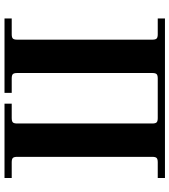

<svg xmlns="http://www.w3.org/2000/svg" viewBox="30 -782 752 852"><g transform="rotate(90 406.0 -356.0)"><path d="M62 0H392V-32H328C318.7 -32 312.3 -33.7 309 -37C305.7 -40.3 304 -46.7 304 -56V-656C304 -665.3 305.7 -671.7 309 -675C312.3 -678.3 318.7 -680 328 -680H504C513.3 -680 519.7 -678.3 523 -675C526.3 -671.7 528 -665.3 528 -656V-56C528 -46.7 526.3 -40.3 523 -37C519.7 -33.7 513.3 -32 504 -32H440V0H770V-32H700C690.7 -32 684.3 -33.7 681 -37C677.7 -40.3 676 -46.7 676 -56V-656C676 -665.3 677.7 -671.7 681 -675C684.3 -678.3 690.7 -680 700 -680H770V-712H62V-680H132C141.3 -680 147.7 -678.3 151 -675C154.3 -671.7 156 -665.3 156 -656V-56C156 -46.7 154.3 -40.3 151 -37C147.7 -33.7 141.3 -32 132 -32H62Z"/></g></svg>

Font: Km Standard TT
Style: Bold
Weight: 700
Designer: Alexey Kryukov <alexios@thessalonica.org.ru>
Version: Version 2.0.2